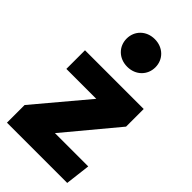

<svg xmlns="http://www.w3.org/2000/svg" viewBox="-251 -891 962 962"><g transform="rotate(45 230.0 -410.0)"><path d="M237 -820C177 -820 135 -777 135 -722C135 -667 177 -624 237 -624C297 -624 339 -667 339 -722C339 -777 297 -820 237 -820ZM445 -533H29V-401H241L9 -125V0H436L452 -133H216L445 -408Z"/></g></svg>

Font: Fira Sans ExtraBold
Style: Regular
Weight: 800
Designer: bBox Type GmbH & Carrois Corporate GbR & Edenspiekermann AG
Foundry: bBox Type GmbH & Carrois Corporate GbR & Edenspiekermann AG
Version: Version 4.300;PS 004.300;hotconv 1.0.88;makeotf.lib2.5.64775